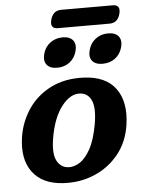

<svg xmlns="http://www.w3.org/2000/svg" viewBox="-56 -844 670 902"><g transform="rotate(-5 279.0 -393.5)"><path d="M345.5 -474Q449 -469 494.8 -405.8Q540.5 -342.5 525.5 -237.5Q514 -156.5 468 -99.2Q422 -42 353.8 -13Q285.5 16 207 11.5Q108.5 6.5 61.8 -56Q15 -118.5 32 -224.5Q43.5 -294.5 83.2 -352.8Q123 -411 189.2 -444.5Q255.5 -478 345.5 -474ZM235 -61Q261 -58.5 289 -75.8Q317 -93 340.5 -135.5Q364 -178 377 -251Q390 -326 374.5 -361.8Q359 -397.5 322.5 -401Q275.5 -405 234.2 -352Q193 -299 177 -205.5Q164.5 -133 181.8 -98.5Q199 -64 235 -61ZM225 -531Q191 -531 176 -549.8Q161 -568.5 169.5 -601Q178 -633 203 -652Q228 -671 262 -671Q296 -671 310.8 -652Q325.5 -633 317 -601Q308.5 -569 283.8 -550Q259 -531 225 -531ZM439 -531Q405 -531 390 -549.8Q375 -568.5 384 -601Q392.5 -633 417.5 -652Q442.5 -671 476 -671Q511 -671 525.8 -652Q540.5 -633 532 -601Q523.5 -569 498.8 -550Q474 -531 439 -531ZM216.5 -758Q228 -800.5 266.5 -800.5H510Q548.5 -800.5 537.5 -758Q526.5 -716 487.5 -716H244Q205.5 -716 216.5 -758Z"/></g></svg>

Font: Fraunces 9pt S100 SemiBold
Style: Italic
Weight: 600
Italic angle: -16°
Version: Version 1.000; ttfautohint (v1.8.3)